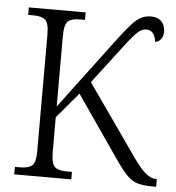

<svg xmlns="http://www.w3.org/2000/svg" viewBox="-52 -769 750 818"><g transform="rotate(5 323.0 -360.5)"><path d="M39 0V-32H62Q96 -32 112 -45Q128 -58 128 -108V-605Q128 -655 112 -668.5Q96 -682 62 -682H39V-714H282V-682H260Q225 -682 209.5 -668.5Q194 -655 194 -603V-304L423 -609Q454 -650 475.5 -674.5Q497 -699 516.5 -710Q536 -721 561 -721Q591 -721 606.5 -704Q622 -687 622 -661Q622 -640 611.5 -628Q601 -616 588 -615Q581 -664 546 -664Q528 -664 511 -649Q494 -634 469 -602L330 -420L544 -115Q576 -70 598 -51.5Q620 -33 643 -33H646V0H633Q591 0 566 -7.5Q541 -15 521 -35.5Q501 -56 473 -96L286 -367L194 -258V-111Q194 -59 209.5 -45.5Q225 -32 260 -32H283V0Z"/></g></svg>

Font: Noto Serif SemiCondensed Light
Style: Regular
Weight: 300
Width: 4
Designer: Monotype Design Team
Foundry: Monotype Imaging Inc.
Version: Version 2.013